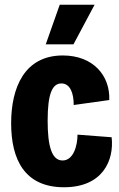

<svg xmlns="http://www.w3.org/2000/svg" viewBox="-20 -777 500 810"><path d="M290 -590 379 -757H232L173 -590ZM250 13C413 13 462 -100 451 -198L307 -209C307 -163 290 -100 244 -100C198 -100 181 -161 181 -268C181 -380 200 -425 239 -425C275 -425 291 -386 291 -334L441 -355C445 -457 374 -543 245 -543C83 -543 27 -407 27 -257C27 -104 84 13 250 13Z"/></svg>

Font: Bricolage Grotesque 10pt Condensed ExtraBold
Style: Regular
Weight: 800
Width: 3
Designer: Mathieu Triay
Foundry: Atelier Triay
Version: Version 1.000;gftools[0.9.29]